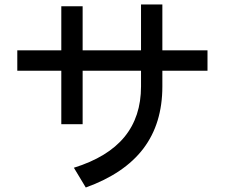

<svg xmlns="http://www.w3.org/2000/svg" viewBox="-20 -718 1002 855"><path d="M703 -333Q703 -168 618.5 -56.5Q534 55 362 117L309 29Q460 -18 534 -108Q608 -198 608 -333V-403H348V-165H253V-403H57V-494H253V-690H348V-494H608V-698H703V-494H904V-403H703Z"/></svg>

Font: Gmarket Sans TTF Medium
Style: Regular
Weight: 500
Designer: Creative Director : Sungho Lee; Art Director : Kiwoong Choi; Project Manager : Sori Yang, Jongwook Yoon; Font Designer :
Foundry: Sandoll Inc.
Version: Version 1.000;hotconv 1.0.109;makeotfexe 2.5.65596